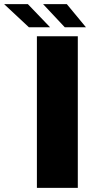

<svg xmlns="http://www.w3.org/2000/svg" viewBox="-127 -914 451 934"><path d="M52.5 0V-737.5H251.5V0ZM291 -781.5H188L82.5 -894H198ZM116.5 -781.5H13.5L-107 -894H8.5Z"/></svg>

Font: Epilogue Black
Style: Regular
Weight: 900
Designer: Tyler Finck
Foundry: Etcetera Type Co
Version: Version 2.111; ttfautohint (v1.8.3)